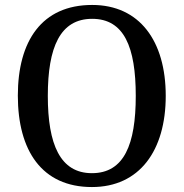

<svg xmlns="http://www.w3.org/2000/svg" viewBox="-20 -745 742 775"><path d="M351 10C543 10 649 -137 649 -358C649 -580 543 -725 352 -725C149 -725 52 -580 52 -359C52 -137 149 10 351 10ZM351 -46C223 -46 173 -162 173 -358C173 -555 223 -669 352 -669C481 -669 528 -555 528 -358C528 -162 481 -46 351 -46Z"/></svg>

Font: Noto Serif Tamil SemiCondensed Medium
Style: Regular
Weight: 500
Width: 4
Designer: Indian Type Foundry, Tom Grace, and the Monotype Design Team
Foundry: Monotype Imaging Inc.
Version: Version 2.004